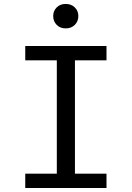

<svg xmlns="http://www.w3.org/2000/svg" viewBox="-20 -935 655 955"><path d="M509.7 -706.2V-634.9H352.8V-71.3H509.7V0H105.6V-71.3H262.6V-634.9H105.6V-706.2ZM306.7 -915.4Q334.9 -915.4 352.3 -897.9Q369.7 -880.5 369.7 -855.4Q369.7 -829.2 352.3 -811.5Q334.9 -793.8 306.7 -793.8Q279 -793.8 261.8 -811.5Q244.6 -829.2 244.6 -855.4Q244.6 -880.5 261.8 -897.9Q279 -915.4 306.7 -915.4Z"/></svg>

Font: FiraCode Nerd Font
Style: Regular
Weight: 400
Designer: Carrois Corporate, Edenspiekermann AG, Nikita Prokopov
Foundry: Carrois Corporate, Edenspiekermann AG, Nikita Prokopov
Version: Version 6.002;Nerd Fonts 3.4.0